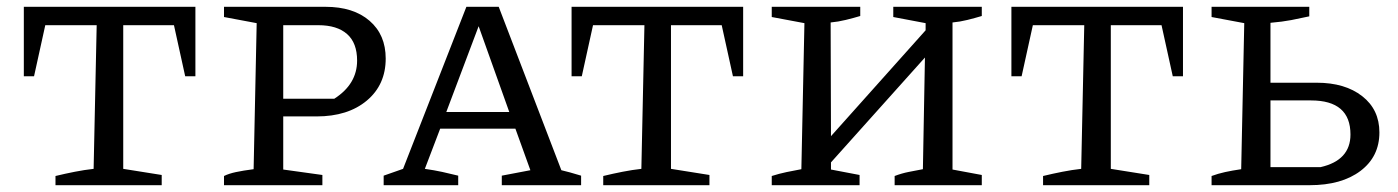

<svg xmlns="http://www.w3.org/2000/svg" viewBox="-20 -544 4108 564"><path d="M554 -524V-320H524L491 -470H342V-48L455 -30V0H143V-27Q172 -34 200 -39.5Q228 -45 255 -48L264 -470H113L80 -320H50V-524Z M936 -524Q1018 -524 1065.5 -483Q1113 -442 1113 -372Q1113 -295 1057.5 -248.5Q1002 -202 910 -202H812V-46L927 -30V0H638V-27Q652 -34 673 -38.5Q694 -43 725 -47L734 -476L638 -494V-524ZM915 -470H812V-254H962Q1029 -297 1029 -366Q1029 -418 999.5 -444Q970 -470 915 -470Z M1629 -44Q1645 -40 1654.5 -37.5Q1664 -35 1687 -28V0H1454V-28L1538 -44L1494 -166H1273L1228 -48Q1256 -44 1279 -39Q1302 -34 1326 -28V0H1107V-28L1164 -48L1350 -524H1445ZM1291 -215H1476L1386 -467Z M2163 -524V-320H2133L2100 -470H1951V-48L2064 -30V0H1752V-27Q1781 -34 1809 -39.5Q1837 -45 1864 -48L1873 -470H1722L1689 -320H1659V-524Z M2247 0V-27Q2269 -34 2290.5 -38.5Q2312 -43 2334 -47L2343 -476L2247 -494V-524H2507V-497Q2487 -491 2464.5 -485.5Q2442 -480 2420 -478L2421 -144L2699 -455V-476L2604 -494V-524H2864V-497Q2844 -491 2822 -485.5Q2800 -480 2778 -478V-46L2864 -30V0H2608V-27Q2629 -35 2649.5 -39Q2670 -43 2691 -47L2697 -375L2421 -67V-46L2505 -30V0Z M3455 -524V-320H3425L3392 -470H3243V-48L3356 -30V0H3044V-27Q3073 -34 3101 -39.5Q3129 -45 3156 -48L3165 -470H3014L2981 -320H2951V-524Z M3539 0V-27Q3558 -34 3578.5 -38.5Q3599 -43 3626 -47L3635 -476L3539 -494V-524H3826V-496Q3799 -490 3773 -485Q3747 -480 3712 -477V-301H3848Q3931 -301 3981.5 -261.5Q4032 -222 4032 -155Q4032 -84 3976.5 -42Q3921 0 3827 0ZM3712 -53H3859Q3947 -73 3947 -149Q3947 -249 3831 -249H3712Z"/></svg>

Font: Piazzolla SC
Style: Regular
Weight: 400
Designer: Juan Pablo del Peral
Foundry: Huerta Tipografica
Version: Version 1.330